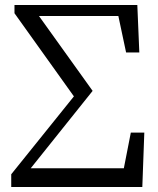

<svg xmlns="http://www.w3.org/2000/svg" viewBox="-20 -749 631 769"><path d="M504 -218 476 -75H103L351 -385L136 -685H454L485 -539H538L530 -729H38V-696L276 -363L25 -51V0H550L558 -218Z"/></svg>

Font: Source Han Serif
Style: Regular
Weight: 400
Designer: Ryoko NISHIZUKA 西塚涼子 (kana & ideographs); Frank Grießhammer (Latin, Greek & Cyrillic); Wenlong ZHANG 张文龙 (bopomofo); San
Foundry: Adobe Systems Incorporated
Version: Version 1.001;PS 1.001;hotconv 16.6.54;makeotf.lib2.5.65590